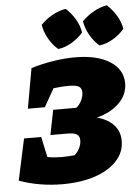

<svg xmlns="http://www.w3.org/2000/svg" viewBox="-62 -988 766 1048"><g transform="rotate(-5 321.0 -464.0)"><path d="M1 -28 50 -255H144L168 -143Q191 -139 209 -137.5Q227 -136 247 -136Q267 -136 287 -137.5Q307 -139 317 -140Q334 -154 344.5 -176Q355 -198 355 -218Q355 -241 340 -251Q325 -261 287 -261H195L222 -397H349Q367 -411 378 -434Q389 -457 389 -478Q389 -501 373 -510.5Q357 -520 316 -520Q298 -520 277 -518.5Q256 -517 234 -514L178 -415H85L124 -634Q186 -653 248 -662.5Q310 -672 365 -672Q486 -672 556 -627.5Q626 -583 626 -507Q626 -446 580 -400Q534 -354 456 -334Q516 -318 548 -282.5Q580 -247 580 -196Q580 -134 537 -87Q494 -40 417 -14Q340 12 238 12Q176 12 116.5 2Q57 -8 1 -28ZM338 -940Q368 -913 389 -877.5Q410 -842 416 -804Q391 -774 354 -752Q317 -730 279 -725Q250 -749 228.5 -786Q207 -823 200 -864Q226 -892 262 -912.5Q298 -933 338 -940ZM563 -940Q593 -913 614.5 -877.5Q636 -842 642 -804Q617 -774 580.5 -752Q544 -730 505 -725Q476 -749 454.5 -786Q433 -823 426 -864Q453 -892 489 -912.5Q525 -933 563 -940Z"/></g></svg>

Font: Piazzolla SC Black
Style: Italic
Weight: 900
Italic angle: -11.3°
Designer: Juan Pablo del Peral
Foundry: Huerta Tipografica
Version: Version 1.330